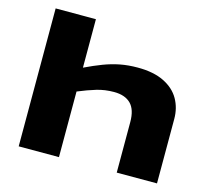

<svg xmlns="http://www.w3.org/2000/svg" viewBox="-105 -867 1102 995"><g transform="rotate(15 446.0 -370.0)"><path d="M75 0V-740H291V-480Q341 -504 384.5 -520.5Q428 -537 471.5 -545.5Q515 -554 566 -554Q652 -554 708 -526Q764 -498 790.5 -451Q817 -404 817 -346V0H601V-271Q601 -338 570 -369Q539 -400 480 -400Q431 -400 387.5 -387Q344 -374 291 -352V0Z"/></g></svg>

Font: Georama ExtraExtended
Style: Bold
Weight: 700
Width: 8
Designer: Jean-Baptiste Levee
Foundry: Production Type
Version: Version 1.000